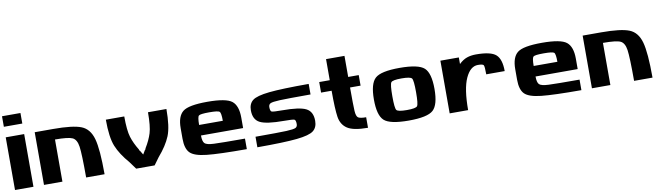

<svg xmlns="http://www.w3.org/2000/svg" viewBox="-41 -1559 7769 2243"><g transform="rotate(-10 3844.0 -437.5)"><path d="M218.8 -875V-750H0V-875ZM218.8 0H0V-625H218.8Z M562.5 0H343.8V-625H562.5Q796.9 -625 894.5 -585.9Q992.2 -546.9 1027.3 -421.9Q1062.5 -296.9 1062.5 0H843.8Q843.8 -281.2 831.1 -367.2Q818.4 -453.1 769.5 -476.6Q720.7 -500 562.5 -500Z M1437.5 0Q1414.1 -31.2 1375 -85.9Q1273.4 -203.1 1230.5 -308.6Q1187.5 -414.1 1187.5 -625H1406.2Q1406.2 -459 1430.7 -379.9Q1455.1 -300.8 1507.8 -214.8Q1507.8 -201.2 1517.6 -197.3Q1517.6 -197.3 1517.6 -197.3Q1537.1 -164.1 1546.9 -148.4Q1556.6 -164.1 1576.2 -197.3Q1576.2 -197.3 1576.2 -197.3Q1585.9 -201.2 1585.9 -214.8Q1638.7 -300.8 1663.1 -379.9Q1687.5 -459 1687.5 -625H1906.2Q1906.2 -414.1 1863.3 -308.6Q1820.3 -203.1 1718.8 -85.9Q1679.7 -31.2 1656.2 0Z M2531.2 -375Q2531.2 -468.8 2513.7 -484.4Q2496.1 -500 2390.6 -500Q2285.2 -500 2267.6 -484.4Q2250 -468.8 2250 -375ZM2031.2 -250V-375Q2031.2 -515.6 2099.6 -570.3Q2168 -625 2390.6 -625Q2613.3 -625 2681.6 -570.3Q2750 -515.6 2750 -375V-250H2250Q2250 -179.7 2273.4 -156.2Q2296.9 -132.8 2382.8 -128.9Q2468.8 -125 2750 -125V0Q2421.9 0 2276.4 -15.6Q2130.9 -31.2 2081.1 -82Q2031.2 -132.8 2031.2 -250Z M2875 -125Q3156.2 -125 3242.2 -128.9Q3328.1 -132.8 3351.6 -144.5Q3375 -156.2 3375 -187.5Q3375 -234.4 3357.4 -242.2Q3339.8 -250 3234.4 -250Q3027.3 -250 2951.2 -289.1Q2875 -328.1 2875 -437.5Q2875 -515.6 2924.8 -554.7Q2974.6 -593.8 3124 -609.4Q3273.4 -625 3593.8 -625V-500Q3312.5 -500 3226.6 -496.1Q3140.6 -492.2 3117.2 -480.5Q3093.8 -468.8 3093.8 -437.5Q3093.8 -390.6 3111.3 -382.8Q3128.9 -375 3234.4 -375Q3441.4 -375 3517.6 -335.9Q3593.8 -296.9 3593.8 -187.5Q3593.8 -109.4 3543.9 -70.3Q3494.1 -31.2 3344.7 -15.6Q3195.3 0 2875 0Z M3843.8 -500H3718.8V-625H3843.8V-875H4062.5V-625H4187.5V-500H4062.5Q4062.5 -289.1 4066.4 -222.7Q4070.3 -156.2 4093.8 -140.6Q4117.2 -125 4187.5 -125V0Q4015.6 0 3944.3 -46.9Q3873 -93.8 3858.4 -187.5Q3843.8 -281.2 3843.8 -500Z M4812.5 -312.5Q4812.5 -453.1 4794.9 -476.6Q4777.3 -500 4671.9 -500Q4566.4 -500 4548.8 -476.6Q4531.2 -453.1 4531.2 -312.5Q4531.2 -171.9 4548.8 -148.4Q4566.4 -125 4671.9 -125Q4777.3 -125 4794.9 -148.4Q4812.5 -171.9 4812.5 -312.5ZM5031.2 -312.5Q5031.2 -125 4962.9 -62.5Q4894.5 0 4671.9 0Q4449.2 0 4380.9 -62.5Q4312.5 -125 4312.5 -312.5Q4312.5 -500 4380.9 -562.5Q4449.2 -625 4671.9 -625Q4894.5 -625 4962.9 -562.5Q5031.2 -500 5031.2 -312.5Z M5578.1 -625Q5753.9 -625 5814.5 -570.3Q5875 -515.6 5875 -375H5656.2Q5656.2 -468.8 5646.5 -484.4Q5636.7 -500 5578.1 -500Q5488.3 -500 5431.6 -376Q5375 -252 5375 0H5156.2V-625H5375V-546.9Q5421.9 -591.8 5469.7 -608.4Q5517.6 -625 5578.1 -625Z M6500 -375Q6500 -468.8 6482.4 -484.4Q6464.8 -500 6359.4 -500Q6253.9 -500 6236.3 -484.4Q6218.8 -468.8 6218.8 -375ZM6000 -250V-375Q6000 -515.6 6068.4 -570.3Q6136.7 -625 6359.4 -625Q6582 -625 6650.4 -570.3Q6718.8 -515.6 6718.8 -375V-250H6218.8Q6218.8 -179.7 6242.2 -156.2Q6265.6 -132.8 6351.6 -128.9Q6437.5 -125 6718.8 -125V0Q6390.6 0 6245.1 -15.6Q6099.6 -31.2 6049.8 -82Q6000 -132.8 6000 -250Z M7062.5 0H6843.8V-625H7062.5Q7296.9 -625 7394.5 -585.9Q7492.2 -546.9 7527.3 -421.9Q7562.5 -296.9 7562.5 0H7343.8Q7343.8 -281.2 7331.1 -367.2Q7318.4 -453.1 7269.5 -476.6Q7220.7 -500 7062.5 -500Z"/></g></svg>

Font: CraftyPE
Style: Regular
Weight: 400
Designer: Erek Butcher
Foundry: Haunted Coop
Version: Version 0.018;April 4, 2024;FontCreator 15.0.0.2962 64-bit